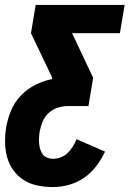

<svg xmlns="http://www.w3.org/2000/svg" viewBox="-29 -540 549 775"><path d="M185 215Q153 215 123 209Q93 203 68 187.5Q43 172 25.5 148Q8 124 0 95.5Q-8 67 -8.5 35.5Q-9 4 -4 -27Q2 -61 16 -94.5Q30 -128 55.5 -154.5Q81 -181 114 -197.5Q147 -214 181 -221L182 -226L96 -406L115 -520H474L455 -406H262L347 -226L328 -112H246Q225 -112 204.5 -105.5Q184 -99 167.5 -84Q151 -69 143 -49Q135 -29 131 -9Q129 4 128.5 16Q128 28 129 40Q130 52 133.5 63Q137 74 143.5 83Q150 92 161.5 96.5Q173 101 185 101Q201 101 216.5 95Q232 89 244 77.5Q256 66 265 51.5Q274 37 280 22L395 72Q381 102 360 130Q339 158 310.5 177.5Q282 197 249.5 206Q217 215 185 215Z"/></svg>

Font: Iosevka SS18 Heavy
Style: Italic
Weight: 900
Italic angle: -9°
Monospace: yes
Designer: Belleve Invis
Foundry: Belleve Invis
Version: Version 25.1.1; ttfautohint (v1.8.4)